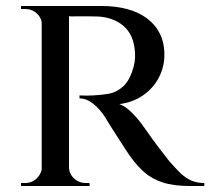

<svg xmlns="http://www.w3.org/2000/svg" viewBox="-20 -620 701 640"><path d="M198 -600H320Q365 -600 403 -590Q441 -580 469 -559.5Q497 -539 512.5 -508.5Q528 -478 528 -437Q528 -398 510 -362.5Q492 -327 458 -303Q424 -279 378 -273Q399 -266 423 -241Q447 -216 462 -193Q464 -191 476 -173.5Q488 -156 506.5 -131.5Q525 -107 544 -83Q565 -59 581.5 -43Q598 -27 617 -18.5Q636 -10 661 -10V0H613Q558 0 522 -12Q486 -24 462 -45Q438 -66 420 -91Q414 -98 401 -118Q388 -138 373.5 -160.5Q359 -183 347 -202Q335 -221 332 -227Q314 -255 291.5 -273.5Q269 -292 245 -292V-302Q245 -302 258 -301.5Q271 -301 291 -302Q317 -303 342.5 -307.5Q368 -312 390 -331.5Q412 -351 424 -393Q427 -402 429 -415.5Q431 -429 430 -445Q428 -476 418 -498Q408 -520 390.5 -534.5Q373 -549 351.5 -556.5Q330 -564 305 -565Q268 -566 239.5 -565.5Q211 -565 208 -566Q208 -566 205.5 -574.5Q203 -583 200.5 -591.5Q198 -600 198 -600ZM210 -600V0H119V-600ZM122 -64 131 0H50V-10Q51 -10 57 -10Q63 -10 64 -10Q87 -10 103 -26Q119 -42 120 -64ZM122 -537H120Q119 -560 103 -575Q87 -590 64 -590Q63 -590 57 -590Q51 -590 50 -590V-600H131ZM207 -64H210Q210 -41 226.5 -25.5Q243 -10 266 -10Q266 -10 271.5 -10Q277 -10 278 -10L279 0H197Z"/></svg>

Font: Cinzel Medium
Style: Regular
Weight: 500
Designer: Natanael Gama
Version: Version 2.000